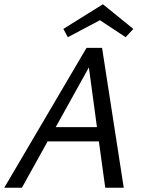

<svg xmlns="http://www.w3.org/2000/svg" viewBox="-25 -883 678 903"><path d="M459 -863 602 -747 566 -708 445 -788 294 -708 273 -747ZM382 -658H455L557 0H470L440 -218H199L78 0H-5ZM237 -285H431L393 -566Z"/></svg>

Font: EauTest Medium
Style: Italic
Weight: 500
Italic angle: -12°
Designer: Christian Thalmann (Catharsis Fonts)
Version: Version 0.001;PS 000.001;hotconv 1.0.88;makeotf.lib2.5.64775